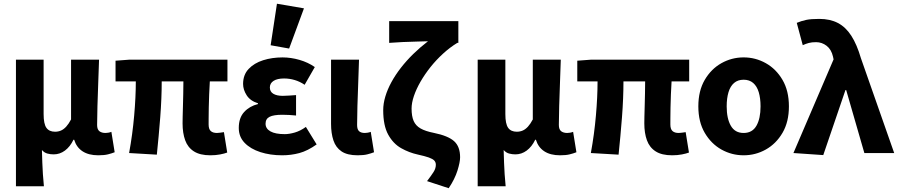

<svg xmlns="http://www.w3.org/2000/svg" viewBox="-20 -813 4774 1020"><path d="M64.7 176.7V-496.1H211.7V-207Q211.7 -154.6 226.6 -133.9Q241.4 -113.2 272.6 -113.2Q289.5 -113.2 304 -119.5Q318.5 -125.8 331.6 -140.1Q344.8 -154.5 357.5 -178.5V-496.1H506.2Q504.5 -438.1 501.9 -373.4Q499.4 -308.7 497.7 -249.7Q495.9 -190.7 495.9 -149.2Q495.9 -125.5 508 -116Q520.2 -106.6 540.4 -106.6Q546.6 -106.6 555.5 -108.1Q564.3 -109.6 571.7 -112.6L589.2 -4.2Q573.2 2.1 553.5 7Q533.7 12 502.1 12Q451 12 418.6 -9.2Q386.2 -30.4 374 -70.6H370.3Q352.2 -33.1 324.9 -13Q297.7 7.1 265.1 7.1Q247.5 7.1 231.5 2.7Q215.5 -1.6 202.7 -16.1Q203.6 20.3 204.8 51.4Q206 82.6 207.9 112.4Q209.7 142.3 213.3 176.7Z M1097.7 12Q1042.4 12 1010 -8.9Q977.5 -29.7 963.7 -68Q949.9 -106.3 949.9 -157.7Q949.9 -168.7 950.4 -192.8Q950.9 -217 951.9 -249Q952.9 -281.1 953.5 -315.1Q954.1 -349.1 954.3 -380.4H839.1Q839.1 -291.5 831.3 -190.2Q823.4 -89 813.2 8.6L665.9 0Q684.2 -100.1 692.8 -199.2Q701.5 -298.3 701.5 -380.4H593.8V-490.5L668 -496.1H1188.3V-380.4H1094.7Q1092.7 -348.1 1091.2 -311.9Q1089.7 -275.6 1089.1 -242.2Q1088.5 -208.7 1088.4 -184.4Q1088.3 -160.2 1088.3 -151.7Q1088.3 -126.7 1099.8 -116.7Q1111.2 -106.6 1132.7 -106.6Q1140.3 -106.6 1149.4 -108.1Q1158.5 -109.6 1169.6 -111L1187.1 -2.6Q1172.8 2.9 1149.5 7.4Q1126.1 12 1097.7 12Z M1478.8 12Q1415.7 12 1363.1 -4.9Q1310.6 -21.9 1279.5 -54.2Q1248.5 -86.4 1248.5 -133.1Q1248.5 -187.1 1277.2 -218.1Q1305.8 -249.1 1350.5 -260.2V-264.2Q1309.4 -277.1 1290.4 -306.9Q1271.4 -336.7 1271.4 -366.9Q1271.4 -415.7 1300.9 -446.8Q1330.3 -477.9 1377.9 -493Q1425.5 -508 1480.8 -508Q1525.8 -508 1571.3 -494.8Q1616.8 -481.6 1652.4 -456.7L1598.4 -362.6Q1573 -379.8 1545.4 -387.9Q1517.7 -396.1 1489.1 -396.1Q1453 -396.1 1433.3 -383.4Q1413.6 -370.7 1413.6 -348.4Q1413.6 -325.9 1431.9 -314.9Q1450.2 -303.8 1482.4 -303.8Q1498.5 -303.8 1516.9 -305.3Q1535.4 -306.8 1552.8 -307.8V-199.3Q1535 -201.3 1515.8 -202.3Q1496.7 -203.3 1479.7 -203.3Q1433.7 -203.3 1412.2 -192.5Q1390.8 -181.7 1390.8 -155.8Q1390.8 -129.6 1416.8 -115Q1442.8 -100.4 1492.6 -100.4Q1516.6 -100.4 1546.2 -109Q1575.8 -117.6 1605 -138.8L1662.2 -45.8Q1614.5 -11.8 1570.6 0.1Q1526.6 12 1478.8 12ZM1516 -555.1 1417.8 -572.6 1451.3 -793.2 1594.8 -768.7Z M1880 12Q1825.1 12 1794.6 -8.6Q1764 -29.2 1751.4 -66.9Q1738.7 -104.7 1738.7 -155.2V-496.1H1887.3Q1885.7 -438.1 1883.1 -373.4Q1880.6 -308.7 1878.8 -249.7Q1877.1 -190.7 1877.1 -149.2Q1877.1 -125.5 1887.6 -116Q1898 -106.6 1918.3 -106.6Q1924.5 -106.6 1933.3 -108.1Q1942.2 -109.6 1949.6 -112.6L1967.1 -4.2Q1951.1 2.1 1931.3 7Q1911.6 12 1880 12Z M2363.7 186.9 2248.7 149.2Q2270.5 120.6 2283 101.2Q2295.4 81.8 2295.4 62.5Q2295.4 48.9 2287.2 40Q2278.9 31.1 2258.2 23.7Q2237.5 16.4 2199.5 8Q2153.4 -2 2111.2 -25.8Q2068.9 -49.6 2042.4 -97.7Q2015.8 -145.8 2015.8 -227.9Q2015.8 -262.8 2027.1 -300.3Q2038.3 -337.9 2059.3 -376.4Q2080.3 -414.9 2109.8 -452.9Q2139.3 -490.8 2175.4 -526.1Q2211.5 -561.4 2253.6 -593.8Q2233 -593 2195.9 -592.2Q2158.9 -591.4 2118.5 -589.6Q2078.2 -587.9 2047.5 -585.2V-700.6H2415V-585.2H2409.4Q2370.3 -561.4 2333.9 -528.1Q2297.5 -494.8 2267.2 -456.9Q2237 -418.9 2214.1 -379.3Q2191.3 -339.7 2178.9 -303Q2166.5 -266.4 2166.5 -236.1Q2166.5 -195.6 2177.5 -170.4Q2188.6 -145.1 2214.3 -130.5Q2240 -115.8 2285 -107Q2360.1 -91.7 2392.2 -63.2Q2424.3 -34.6 2424.3 22.6Q2424.3 48.2 2410.2 93.4Q2396 138.6 2363.7 186.9Z M2517.7 176.7V-496.1H2664.7V-207Q2664.7 -154.6 2679.6 -133.9Q2694.4 -113.2 2725.6 -113.2Q2742.5 -113.2 2757 -119.5Q2771.5 -125.8 2784.6 -140.1Q2797.8 -154.5 2810.5 -178.5V-496.1H2959.2Q2957.5 -438.1 2954.9 -373.4Q2952.4 -308.7 2950.7 -249.7Q2948.9 -190.7 2948.9 -149.2Q2948.9 -125.5 2961 -116Q2973.2 -106.6 2993.4 -106.6Q2999.6 -106.6 3008.5 -108.1Q3017.3 -109.6 3024.7 -112.6L3042.2 -4.2Q3026.2 2.1 3006.5 7Q2986.7 12 2955.1 12Q2904 12 2871.6 -9.2Q2839.2 -30.4 2827 -70.6H2823.3Q2805.2 -33.1 2777.9 -13Q2750.7 7.1 2718.1 7.1Q2700.5 7.1 2684.5 2.7Q2668.5 -1.6 2655.7 -16.1Q2656.6 20.3 2657.8 51.4Q2659 82.6 2660.9 112.4Q2662.7 142.3 2666.3 176.7Z M3550.7 12Q3495.4 12 3463 -8.9Q3430.5 -29.7 3416.7 -68Q3402.9 -106.3 3402.9 -157.7Q3402.9 -168.7 3403.4 -192.8Q3403.9 -217 3404.9 -249Q3405.9 -281.1 3406.5 -315.1Q3407.1 -349.1 3407.3 -380.4H3292.1Q3292.1 -291.5 3284.3 -190.2Q3276.4 -89 3266.2 8.6L3118.9 0Q3137.2 -100.1 3145.8 -199.2Q3154.5 -298.3 3154.5 -380.4H3046.8V-490.5L3121 -496.1H3641.3V-380.4H3547.7Q3545.7 -348.1 3544.2 -311.9Q3542.7 -275.6 3542.1 -242.2Q3541.5 -208.7 3541.4 -184.4Q3541.3 -160.2 3541.3 -151.7Q3541.3 -126.7 3552.8 -116.7Q3564.2 -106.6 3585.7 -106.6Q3593.3 -106.6 3602.4 -108.1Q3611.5 -109.6 3622.6 -111L3640.1 -2.6Q3625.8 2.9 3602.5 7.4Q3579.1 12 3550.7 12Z M3930.5 12Q3867.4 12 3812.6 -18.6Q3757.9 -49.3 3723.9 -107.4Q3689.9 -165.4 3689.9 -247.9Q3689.9 -330.5 3723.9 -388.6Q3757.9 -446.7 3812.6 -477.4Q3867.4 -508.1 3930.5 -508.1Q3993.6 -508.1 4048.3 -477.4Q4103.1 -446.7 4137.1 -388.6Q4171.1 -330.5 4171.1 -247.9Q4171.1 -165.4 4137.1 -107.4Q4103.1 -49.3 4048.3 -18.6Q3993.6 12 3930.5 12ZM3930.5 -106.6Q3976.7 -106.6 3998.6 -145Q4020.4 -183.3 4020.4 -247.9Q4020.4 -291 4010.9 -323Q4001.3 -354.9 3981.3 -372.2Q3961.2 -389.5 3930.5 -389.5Q3899.7 -389.5 3879.7 -372.2Q3859.6 -354.9 3850.1 -323Q3840.5 -291 3840.5 -247.9Q3840.5 -183.3 3862.5 -145Q3884.4 -106.6 3930.5 -106.6Z M4353.6 10.9 4195.1 0 4408.4 -497.6 4405.3 -512.1Q4396.7 -550.2 4371.6 -569.6Q4346.5 -589 4315.4 -589Q4292.5 -589 4276.9 -584.8Q4261.4 -580.6 4244.6 -573L4212.8 -691.6Q4237.2 -701.8 4262.6 -707.2Q4288 -712.6 4332.3 -712.6Q4389.7 -712.6 4431.3 -690.9Q4472.9 -669.2 4502.7 -622.9Q4532.4 -576.6 4553.6 -503.9L4730.4 0H4571.9L4475.4 -334.4H4471.4Z"/></svg>

Font: Source Sans 3 Variable
Style: Regular
Weight: 200
Designer: Paul D. Hunt
Foundry: Adobe Systems Incorporated
Version: Version 3.026